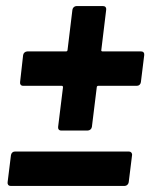

<svg xmlns="http://www.w3.org/2000/svg" viewBox="-20 -617 494 631"><path d="M313 -453 329 -585C330 -592 326 -597 319 -597H231C225 -597 219 -592 218 -585L202 -453C202 -450 200 -448 197 -448H70C63 -448 57 -443 56 -436L46 -347C45 -340 49 -335 56 -335H183C186 -335 187 -333 187 -330L171 -200C170 -193 174 -188 181 -188H268C275 -188 281 -193 282 -200L298 -330C298 -333 300 -335 303 -335H430C437 -335 442 -340 443 -347L454 -436C455 -443 451 -448 444 -448H317C314 -448 312 -450 313 -453ZM15 -6H390C396 -6 402 -11 403 -18L414 -107C415 -114 410 -119 404 -119H29C22 -119 17 -114 16 -107L5 -18C4 -11 8 -6 15 -6Z"/></svg>

Font: Barlow Semi Condensed
Style: Bold Italic
Weight: 700
Width: 4
Italic angle: -7°
Designer: Jeremy Tribby
Foundry: Tribby Type
Version: Version 1.422;hotconv 1.0.109;makeotfexe 2.5.65596